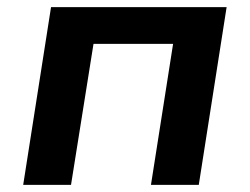

<svg xmlns="http://www.w3.org/2000/svg" viewBox="-20 -518 700 538"><path d="M45 0 123 -498H615L537 0H403L465 -395H242L179 0Z"/></svg>

Font: Nunito Sans 8pt
Style: Bold Italic
Weight: 700
Italic angle: -9°
Version: Version 3.101;gftools[0.9.27]